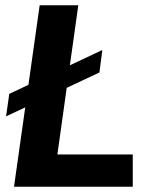

<svg xmlns="http://www.w3.org/2000/svg" viewBox="-20 -706 574 726"><path d="M33 0 130 -686H276L197 -122H482V0ZM3 -266 15 -351 367 -517 356 -432Z"/></svg>

Font: Chivo SemiBold
Style: Italic
Weight: 600
Italic angle: -8.05°
Designer: Hector Gatti
Foundry: Omnibus-Type
Version: Version 2.002